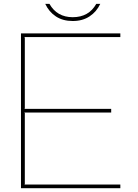

<svg xmlns="http://www.w3.org/2000/svg" viewBox="-20 -985 720 1005"><path d="M609.9 -19V0H89.8V-810.1H609.9V-791H106.9L109.9 -788.1V-418L107.9 -415H562V-396H106.9L109.9 -393.1V-22L107.9 -19ZM483.9 -964.8H504.9Q485.4 -923.3 448.7 -899.2Q412.1 -875 360.8 -875Q309.1 -875 272.7 -898.9Q236.3 -922.9 216.8 -964.8H238.8Q278.3 -895 360.8 -895Q444.8 -895 483.9 -964.8Z"/></svg>

Font: Sinkin Sans 100 Thin
Style: Regular
Weight: 100
Designer: Keith Bates
Foundry: K-Type
Version: Sinkin Sans (version 1.0)  by Keith Bates   •   © 2014   www